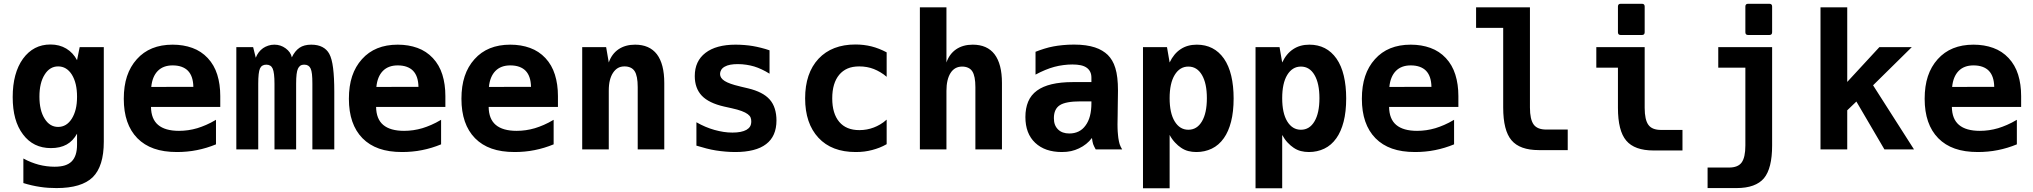

<svg xmlns="http://www.w3.org/2000/svg" viewBox="-20 -799 10877 1027"><path d="M282.2 207Q260.7 207 238.5 205.6Q216.3 204.1 194.3 200.7Q150.4 194.3 105 180.2V48.8Q125.5 60.1 146.5 68.4Q167.5 76.7 187.5 82Q208.5 87.4 230 90.1Q251.5 92.8 271.5 92.8Q304.7 92.8 326.9 85.7Q349.1 78.6 363.3 64.5Q392.1 35.6 392.1 -24.9V-84Q370.6 -44.9 336.4 -25.9Q301.8 -6.8 252.4 -6.8Q157.7 -6.8 103 -80.1Q75.2 -116.7 61.5 -166.3Q47.9 -215.8 47.9 -279.8Q47.9 -408.2 103 -484.9Q130.9 -522.9 167.5 -542Q204.1 -561 250 -561Q297.9 -561 334.5 -539.1Q371.1 -517.1 392.1 -477.1L406.2 -546.9H535.2V-41Q535.2 90.3 476.1 148.9Q416.5 207 282.2 207ZM291 -120.1Q336.4 -120.1 364.3 -164.6Q377.9 -186.5 385 -215.1Q392.1 -243.7 392.1 -281.7Q392.1 -317.9 385.3 -347.4Q378.4 -377 364.3 -399.9Q336.4 -443.8 291 -443.8Q246.1 -443.8 218.8 -399.9Q190.9 -356 190.9 -282.2Q190.9 -208 218.8 -164.1Q246.1 -120.1 291 -120.1Z M926.8 14.2Q855.5 14.2 803.5 -4.2Q751.5 -22.5 714.8 -59.6Q642.1 -133.8 642.1 -270.5Q642.1 -338.9 659.4 -391.1Q676.8 -443.4 711.9 -482.4Q781.2 -560.1 903.3 -560.1Q960.9 -560.1 1008.8 -542.7Q1056.6 -525.4 1091.3 -488.3Q1126 -451.2 1142.1 -399.7Q1158.2 -348.1 1158.2 -285.2V-227.1H787.6Q788.6 -162.1 825.7 -130.9Q863.3 -99.1 937.5 -99.1Q986.8 -99.1 1035.2 -113.3Q1057.6 -120.1 1082.5 -130.9Q1107.4 -141.6 1135.3 -158.2V-26.9Q1085.4 -6.3 1033.7 3.9Q1007.3 9.3 980.2 11.7Q953.1 14.2 926.8 14.2ZM1014.2 -334.5Q1013.2 -391.6 985.4 -420.4Q972.2 -434.1 951.4 -441.7Q930.7 -449.2 903.3 -449.2Q853 -449.2 823.7 -419.4Q794.4 -389.2 789.1 -334Z M1244.1 -546.9H1334L1348.1 -490.2Q1360.8 -522.9 1387.2 -541.5Q1399.4 -549.8 1414.8 -554.9Q1430.2 -560.1 1447.8 -560.1Q1481 -560.1 1507.8 -540.5Q1535.2 -520.5 1541 -492.2Q1557.1 -526.4 1582 -543.5Q1606.4 -560.1 1644.5 -560.1Q1680.2 -560.1 1704.3 -547.4Q1728.5 -534.7 1741.2 -511.2Q1755.4 -485.4 1761.7 -434.8Q1768.1 -384.3 1768.1 -308.1V0H1650.9V-351.1Q1650.9 -383.3 1648.7 -402.3Q1646.5 -421.4 1641.6 -432.1Q1632.3 -453.1 1607.9 -453.1Q1593.8 -453.1 1585.9 -447.3Q1578.1 -441.4 1573.7 -431.6Q1568.8 -421.4 1566.4 -401.6Q1564 -381.8 1564 -351.1V0H1448.2V-351.1Q1448.2 -410.2 1438.5 -432.1Q1429.2 -453.1 1404.3 -453.1Q1379.9 -453.1 1370.6 -432.6Q1361.3 -412.6 1361.3 -351.1V0H1244.1Z M2130.9 14.2Q2059.6 14.2 2007.6 -4.2Q1955.6 -22.5 1918.9 -59.6Q1846.2 -133.8 1846.2 -270.5Q1846.2 -338.9 1863.5 -391.1Q1880.9 -443.4 1916 -482.4Q1985.4 -560.1 2107.4 -560.1Q2165 -560.1 2212.9 -542.7Q2260.7 -525.4 2295.4 -488.3Q2330.1 -451.2 2346.2 -399.7Q2362.3 -348.1 2362.3 -285.2V-227.1H1991.7Q1992.7 -162.1 2029.8 -130.9Q2067.4 -99.1 2141.6 -99.1Q2190.9 -99.1 2239.3 -113.3Q2261.7 -120.1 2286.6 -130.9Q2311.5 -141.6 2339.4 -158.2V-26.9Q2289.6 -6.3 2237.8 3.9Q2211.4 9.3 2184.3 11.7Q2157.2 14.2 2130.9 14.2ZM2218.3 -334.5Q2217.3 -391.6 2189.5 -420.4Q2176.3 -434.1 2155.5 -441.7Q2134.8 -449.2 2107.4 -449.2Q2057.1 -449.2 2027.8 -419.4Q1998.5 -389.2 1993.2 -334Z M2732.9 14.2Q2661.6 14.2 2609.6 -4.2Q2557.6 -22.5 2521 -59.6Q2448.2 -133.8 2448.2 -270.5Q2448.2 -338.9 2465.6 -391.1Q2482.9 -443.4 2518.1 -482.4Q2587.4 -560.1 2709.5 -560.1Q2767.1 -560.1 2814.9 -542.7Q2862.8 -525.4 2897.5 -488.3Q2932.1 -451.2 2948.2 -399.7Q2964.4 -348.1 2964.4 -285.2V-227.1H2593.8Q2594.7 -162.1 2631.8 -130.9Q2669.4 -99.1 2743.7 -99.1Q2793 -99.1 2841.3 -113.3Q2863.8 -120.1 2888.7 -130.9Q2913.6 -141.6 2941.4 -158.2V-26.9Q2891.6 -6.3 2839.8 3.9Q2813.5 9.3 2786.4 11.7Q2759.3 14.2 2732.9 14.2ZM2820.3 -334.5Q2819.3 -391.6 2791.5 -420.4Q2778.3 -434.1 2757.6 -441.7Q2736.8 -449.2 2709.5 -449.2Q2659.2 -449.2 2629.9 -419.4Q2600.6 -389.2 2595.2 -334Z M3094.2 -546.9H3222.2L3236.3 -464.8Q3252 -510.3 3288.1 -535.2Q3324.7 -560.1 3377 -560.1Q3454.1 -560.1 3493.7 -508.8Q3533.2 -456.5 3533.2 -355V0H3391.1V-333Q3391.1 -393.1 3374.5 -418.5Q3366.2 -431.2 3352.3 -437.5Q3338.4 -443.8 3320.8 -443.8Q3299.8 -443.8 3284.9 -435.1Q3270 -426.3 3258.8 -409.2Q3248 -392.6 3242.2 -369.6Q3236.3 -346.7 3236.3 -313V0H3094.2Z M3913.1 14.2Q3888.2 14.2 3861.6 12Q3835 9.8 3810.1 5.9Q3785.2 2 3758.5 -4.9Q3731.9 -11.7 3705.1 -20V-145Q3752.9 -117.7 3801.8 -104Q3826.7 -97.2 3849.9 -93.5Q3873 -89.8 3897.9 -89.8Q3946.3 -89.8 3972.7 -104.5Q3985.4 -111.8 3991.9 -122.3Q3998.5 -132.8 3998.5 -149.9Q3998.5 -161.1 3994.9 -170.4Q3991.2 -179.7 3979.5 -188.5Q3967.8 -197.3 3947 -205.1Q3926.3 -212.9 3893.1 -220.2L3853.5 -229Q3771.5 -247.6 3733.9 -287.1Q3696.3 -327.1 3696.3 -392.1Q3696.3 -472.2 3753.4 -516.1Q3810.5 -560.1 3914.6 -560.1Q3938 -560.1 3962.4 -558.1Q3986.8 -556.2 4006.8 -552.7Q4026.9 -549.3 4051.3 -543.2Q4075.7 -537.1 4096.2 -529.8V-404.8Q4076.2 -417.5 4054.9 -427.5Q4033.7 -437.5 4014.2 -443.4Q3994.6 -449.2 3972.4 -452.6Q3950.2 -456.1 3926.3 -456.1Q3904.3 -456.1 3886.7 -452.9Q3869.1 -449.7 3856.4 -442.4Q3843.8 -435.5 3837.6 -425Q3831.5 -414.6 3831.5 -403.3Q3831.5 -381.3 3856.4 -365.7Q3881.3 -350.1 3936 -337.4L3941.4 -335.9L3982.4 -326.2Q4021 -316.9 4049.8 -302.2Q4078.6 -287.6 4097.2 -266.6Q4115.7 -245.6 4124.5 -217Q4133.3 -188.5 4133.3 -154.8Q4133.3 -70.3 4078.1 -28.3Q4050.3 -6.8 4008.5 3.7Q3966.8 14.2 3913.1 14.2Z M4557.1 14.2Q4428.7 14.2 4357.9 -62Q4286.6 -138.7 4286.6 -272.9Q4286.6 -407.7 4358.4 -484.9Q4430.2 -561 4555.7 -561Q4600.6 -561 4641.6 -550.8Q4682.1 -540.5 4722.7 -519V-388.2Q4707 -401.9 4689.2 -412.4Q4671.4 -422.9 4654.3 -429.7Q4637.2 -436.5 4617.2 -440.2Q4597.2 -443.8 4576.2 -443.8Q4539.6 -443.8 4513.4 -432.4Q4487.3 -420.9 4469.2 -399.4Q4431.6 -354.5 4431.6 -272.9Q4431.6 -191.4 4469.2 -147Q4506.3 -103 4576.7 -103Q4617.7 -103 4654.3 -117.2Q4669.9 -123 4687.7 -133.3Q4705.6 -143.6 4722.7 -159.2V-27.8Q4703.1 -16.6 4684.3 -9.3Q4665.5 -2 4645 3.4Q4624.5 8.8 4603.5 11.5Q4582.5 14.2 4557.1 14.2Z M4900.4 -759.8H5042.5V-464.8Q5058.1 -510.3 5094.2 -535.2Q5130.9 -560.1 5183.1 -560.1Q5260.3 -560.1 5299.8 -508.8Q5339.4 -456.5 5339.4 -355V0H5197.3V-333Q5197.3 -392.1 5180.7 -417.5Q5172.4 -430.2 5158.4 -436.5Q5144.5 -442.9 5126.5 -442.9Q5086.4 -442.9 5064.5 -408.7Q5042.5 -374 5042.5 -313V0H4900.4Z M5659.7 14.2Q5615.2 14.2 5579.3 2Q5543.5 -10.3 5517.1 -35.2Q5464.8 -84.5 5464.8 -172.9Q5464.8 -219.7 5479.7 -255.4Q5494.6 -291 5526.9 -314.5Q5588.9 -359.9 5718.8 -359.9H5817.9V-383.8Q5817.9 -401.9 5811.3 -415Q5804.7 -428.2 5793 -436.5Q5780.3 -445.8 5761 -450Q5741.7 -454.1 5716.3 -454.1Q5692.9 -454.1 5668.2 -450.9Q5643.6 -447.8 5619.6 -441.4Q5596.2 -435.1 5570.8 -424.6Q5545.4 -414.1 5519 -399.9V-522Q5539.6 -530.3 5565.2 -538.3Q5590.8 -546.4 5615.2 -550.8Q5635.3 -554.7 5664.1 -557.6Q5692.9 -560.5 5725.1 -560.5Q5759.3 -560.5 5786.9 -556.6Q5814.5 -552.7 5836.7 -545.4Q5858.9 -538.1 5875.7 -527.8Q5892.6 -517.6 5905.3 -505.4Q5918.5 -492.2 5928.7 -475.1Q5939 -458 5946 -434.8Q5953.1 -411.6 5956.5 -382.1Q5960 -352.5 5960 -314.5Q5960 -305.2 5959.7 -290Q5959.5 -274.9 5959.2 -256.8Q5959 -238.8 5958.7 -219.5Q5958.5 -200.2 5958.3 -183.1Q5958 -166 5957.8 -152.8Q5957.5 -139.6 5957.5 -133.8Q5957.5 -123.5 5957.8 -113.3Q5958 -103 5958.5 -96.2Q5959.5 -86.4 5960.2 -76.9Q5960.9 -67.4 5961.9 -61Q5963.4 -51.3 5965.3 -42.2Q5967.3 -33.2 5968.8 -28.3Q5971.2 -21 5974.9 -13.2Q5978.5 -5.4 5982.4 0H5840.8Q5836.4 -7.3 5832.8 -15.1Q5829.1 -22.9 5827.1 -28.3Q5825.7 -33.2 5823.7 -42.2Q5821.8 -51.3 5820.8 -61Q5793.9 -25.4 5751.5 -5.4Q5731 4.4 5709.2 9.3Q5687.5 14.2 5659.7 14.2ZM5699.7 -85Q5727.1 -85 5749 -95.5Q5771 -106 5786.6 -127.9Q5817.9 -169.9 5817.9 -247.1V-256.8H5760.7Q5680.2 -256.8 5648.9 -236.3Q5617.2 -215.8 5617.2 -167Q5617.2 -147 5622.6 -132.6Q5627.9 -118.2 5639.2 -106.9Q5661.1 -85 5699.7 -85Z M6093.8 -546.9H6222.2L6236.3 -464.8Q6258.8 -512.2 6295.4 -536.1Q6331.5 -560.1 6381.8 -560.1Q6427.7 -560.1 6464.1 -541.5Q6500.5 -522.9 6526.9 -485.4Q6553.2 -447.3 6565.9 -393.3Q6578.6 -339.4 6578.6 -272.5Q6578.6 -201.2 6564.9 -148.2Q6551.3 -95.2 6526.4 -60.1Q6499.5 -22 6461.7 -3.9Q6423.8 14.2 6379.4 14.2Q6356.4 14.2 6336.2 9Q6315.9 3.9 6297.4 -8.8Q6281.7 -19 6265.4 -36.4Q6249 -53.7 6236.3 -77.1V208H6093.8ZM6336.4 -105Q6382.8 -105 6409.2 -149.9Q6435.5 -194.3 6435.5 -273.9Q6435.5 -353 6409.2 -397.9Q6382.8 -442.9 6336.4 -442.9Q6290.5 -442.9 6263.2 -397.9Q6236.3 -353.5 6236.3 -273.9Q6236.3 -194.3 6263.2 -149.9Q6290.5 -105 6336.4 -105Z M6695.8 -546.9H6824.2L6838.4 -464.8Q6860.8 -512.2 6897.5 -536.1Q6933.6 -560.1 6983.9 -560.1Q7029.8 -560.1 7066.2 -541.5Q7102.5 -522.9 7128.9 -485.4Q7155.3 -447.3 7168 -393.3Q7180.7 -339.4 7180.7 -272.5Q7180.7 -201.2 7167 -148.2Q7153.3 -95.2 7128.4 -60.1Q7101.6 -22 7063.7 -3.9Q7025.9 14.2 6981.4 14.2Q6958.5 14.2 6938.2 9Q6918 3.9 6899.4 -8.8Q6883.8 -19 6867.4 -36.4Q6851.1 -53.7 6838.4 -77.1V208H6695.8ZM6938.5 -105Q6984.9 -105 7011.2 -149.9Q7037.6 -194.3 7037.6 -273.9Q7037.6 -353 7011.2 -397.9Q6984.9 -442.9 6938.5 -442.9Q6892.6 -442.9 6865.2 -397.9Q6838.4 -353.5 6838.4 -273.9Q6838.4 -194.3 6865.2 -149.9Q6892.6 -105 6938.5 -105Z M7549.3 14.2Q7478 14.2 7426 -4.2Q7374 -22.5 7337.4 -59.6Q7264.6 -133.8 7264.6 -270.5Q7264.6 -338.9 7282 -391.1Q7299.3 -443.4 7334.5 -482.4Q7403.8 -560.1 7525.9 -560.1Q7583.5 -560.1 7631.3 -542.7Q7679.2 -525.4 7713.9 -488.3Q7748.5 -451.2 7764.6 -399.7Q7780.8 -348.1 7780.8 -285.2V-227.1H7410.2Q7411.1 -162.1 7448.2 -130.9Q7485.8 -99.1 7560.1 -99.1Q7609.4 -99.1 7657.7 -113.3Q7680.2 -120.1 7705.1 -130.9Q7730 -141.6 7757.8 -158.2V-26.9Q7708 -6.3 7656.2 3.9Q7629.9 9.3 7602.8 11.7Q7575.7 14.2 7549.3 14.2ZM7636.7 -334.5Q7635.7 -391.6 7607.9 -420.4Q7594.7 -434.1 7574 -441.7Q7553.2 -449.2 7525.9 -449.2Q7475.6 -449.2 7446.3 -419.4Q7417 -389.2 7411.6 -334Z M8211.4 3.9Q8109.4 3.9 8064.9 -48.8Q8020.5 -101.1 8020.5 -224.1V-649.9H7875.5V-759.8H8163.6V-224.1Q8163.6 -160.2 8183.6 -132.8Q8203.1 -106 8251.5 -106H8365.7V3.9H8211.4Z M8648.9 -611.8Q8634.3 -611.8 8634.3 -626.5V-764.2Q8634.3 -778.8 8648.9 -778.8H8762.7Q8777.3 -778.8 8777.3 -764.2V-626.5Q8777.3 -611.8 8762.7 -611.8ZM8825.2 5.9Q8723.1 5.9 8678.7 -46.9Q8634.3 -99.1 8634.3 -222.2V-437H8518.6V-546.9H8777.3V-222.2Q8777.3 -158.2 8797.4 -130.9Q8816.9 -104 8865.2 -104H8979.5V5.9Z M9330.6 -611.8Q9315.9 -611.8 9315.9 -626.5V-764.2Q9315.9 -778.8 9330.6 -778.8H9444.3Q9459 -778.8 9459 -764.2V-626.5Q9459 -611.8 9444.3 -611.8ZM9113.8 97.2H9228Q9276.4 97.2 9295.9 70.3Q9315.9 43 9315.9 -21V-437H9170.9V-546.9H9459V-21Q9459 102.1 9415 154.8Q9393.6 180.2 9356.9 193.6Q9320.3 207 9268.1 207H9113.8Z M9717.8 -759.8H9860.8V-360.8L10032.7 -546.9H10206.1L9999 -342.8L10217.8 0H10059.6L9909.7 -255.9L9860.8 -209V0H9717.8Z M10559.6 14.2Q10488.3 14.2 10436.3 -4.2Q10384.3 -22.5 10347.7 -59.6Q10274.9 -133.8 10274.9 -270.5Q10274.9 -338.9 10292.2 -391.1Q10309.6 -443.4 10344.7 -482.4Q10414.1 -560.1 10536.1 -560.1Q10593.8 -560.1 10641.6 -542.7Q10689.5 -525.4 10724.1 -488.3Q10758.8 -451.2 10774.9 -399.7Q10791 -348.1 10791 -285.2V-227.1H10420.4Q10421.4 -162.1 10458.5 -130.9Q10496.1 -99.1 10570.3 -99.1Q10619.6 -99.1 10668 -113.3Q10690.4 -120.1 10715.3 -130.9Q10740.2 -141.6 10768.1 -158.2V-26.9Q10718.3 -6.3 10666.5 3.9Q10640.1 9.3 10613 11.7Q10585.9 14.2 10559.6 14.2ZM10647 -334.5Q10646 -391.6 10618.2 -420.4Q10605 -434.1 10584.2 -441.7Q10563.5 -449.2 10536.1 -449.2Q10485.8 -449.2 10456.5 -419.4Q10427.2 -389.2 10421.9 -334Z"/></svg>

Font: Hack
Style: Bold
Weight: 700
Monospace: yes
Designer: Christopher Simpkins
Foundry: Christopher Simpkins
Version: Version 2.017